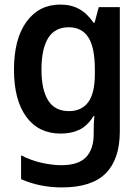

<svg xmlns="http://www.w3.org/2000/svg" viewBox="-20 -573 603 838"><path d="M250 245Q154 245 72 209V105Q115 127 161.5 137.5Q208 148 248 148Q322 148 355.5 113Q389 78 389 12V-5Q389 -19 389.5 -33.5Q390 -48 392 -66H388Q361 -23 326 -6.5Q291 10 245 10Q148 10 94.5 -63.5Q41 -137 41 -269Q41 -403 95.5 -478Q150 -553 243 -553Q290 -553 325 -534Q360 -515 388 -474H393L411 -542H503V0Q503 121 442 183Q381 245 250 245ZM281 -88Q336 -88 365 -127Q394 -166 394 -250V-270Q394 -366 365.5 -410Q337 -454 280 -454Q219 -454 190 -406.5Q161 -359 161 -269Q161 -182 190 -135Q219 -88 281 -88Z"/></svg>

Font: Noto Sans Mono SemiCondensed SemiBold
Style: Regular
Weight: 600
Width: 4
Designer: Monotype Design Team
Foundry: Monotype Imaging Inc.
Version: Version 2.014; ttfautohint (v1.8.4.7-5d5b)